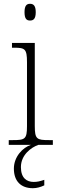

<svg xmlns="http://www.w3.org/2000/svg" viewBox="-20 -762 306 1010"><path d="M138 -654C156 -654 168 -663 168 -698C168 -732 156 -742 138 -742C120 -742 109 -732 109 -698C109 -663 120 -654 138 -654ZM26 0H143C99 14 53 63 53 125C53 192 91 228 153 228C174 228 194 222 213 213V184C189 192 176 195 157 195C121 195 90 175 90 117C90 53 144 13 182 0H258V-25H237C174 -25 163 -30 163 -99V-536H43V-511H55C111 -511 122 -505 122 -435V-98C122 -30 111 -25 48 -25H26Z"/></svg>

Font: Noto Serif Ethiopic SemiCondensed ExtraLight
Style: Regular
Weight: 200
Width: 4
Designer: Monotype Design Team
Foundry: Monotype Imaging Inc.
Version: Version 2.102